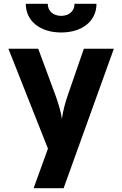

<svg xmlns="http://www.w3.org/2000/svg" viewBox="-20 -805 640 1005"><path d="M300 -635C411 -635 485 -695 485 -785H370C370 -747 342 -722 300 -722C259 -722 230 -747 230 -785H115C115 -695 190 -635 300 -635ZM156 180H313L576 -550H419L336 -310C323 -274 309 -223 304 -182C299 -223 282 -274 269 -310L180 -550H24L231 -27Z"/></svg>

Font: JetBrains Mono ExtraBold
Style: Regular
Weight: 800
Monospace: yes
Designer: Philipp Nurullin, Konstantin Bulenkov
Foundry: JetBrains
Version: Version 2.305